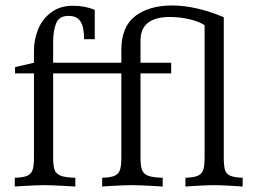

<svg xmlns="http://www.w3.org/2000/svg" viewBox="-20 -678 926 701"><path d="M866 -29V3L835 1Q787 -2 762 -2Q737 -2 687 1L657 3V-29Q688 -30 702.5 -36.5Q717 -43 722 -58Q727 -73 727 -104V-586Q708 -599 672.5 -607.5Q637 -616 601 -616Q493 -616 493 -530V-449H605V-410H493V-104Q493 -72 498.5 -57.5Q504 -43 520.5 -36.5Q537 -30 574 -29V3L541 1Q487 -2 460 -2Q434 -2 383 1L353 3V-29Q385 -30 399 -36.5Q413 -43 418 -57.5Q423 -72 423 -104V-410H174V-104Q174 -72 179.5 -57.5Q185 -43 201.5 -36.5Q218 -30 255 -29V3L219 1Q167 -2 141 -2Q115 -2 65 1L34 3V-29Q66 -30 80 -36.5Q94 -43 99 -57.5Q104 -72 104 -104V-410H35V-433L104 -449V-494Q104 -533 119 -570.5Q134 -608 166.5 -632.5Q199 -657 246 -657Q290 -657 326 -642V-535H287Q287 -579 274 -599.5Q261 -620 230 -620Q196 -620 185 -593Q174 -566 174 -523V-449H423V-495Q423 -581 474 -619.5Q525 -658 608 -658Q653 -658 702 -646.5Q751 -635 797 -615V-104Q797 -72 801.5 -57.5Q806 -43 820.5 -36.5Q835 -30 866 -29Z"/></svg>

Font: Gupter
Style: Regular
Weight: 400
Designer: Octavio Pardo
Version: Version 1.000